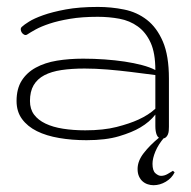

<svg xmlns="http://www.w3.org/2000/svg" viewBox="-20 -404 556 560"><path d="M67.4 -109.4Q67.4 -85.9 79.3 -69.8Q91.3 -53.7 112.8 -43.5Q134.3 -33.2 163.8 -28.6Q193.4 -23.9 228.5 -23.9Q281.7 -23.9 320.1 -33.7Q358.4 -43.5 383.8 -55.2Q413.6 -68.8 433.1 -86.9V-185.1Q397 -189.9 360.8 -194.3Q329.6 -198.2 293.7 -201.2Q257.8 -204.1 226.6 -204.1Q189 -204.1 159.4 -199.7Q129.9 -195.3 109.4 -184.6Q88.9 -173.8 78.1 -155.5Q67.4 -137.2 67.4 -109.4ZM265.1 -355Q218.8 -355 184.1 -349.1Q149.4 -343.3 124.5 -335Q99.6 -326.7 83.7 -317.9Q67.9 -309.1 59.1 -303.2Q55.2 -300.8 50.8 -302.7Q46.4 -304.7 43.5 -309.1Q40.5 -313.5 40.5 -318.6Q40.5 -323.7 45.4 -327.1Q49.8 -331.5 64.5 -340.8Q79.1 -350.1 105.7 -359.6Q132.3 -369.1 171.9 -376.5Q211.4 -383.8 265.6 -383.8Q304.7 -383.8 342 -376.2Q379.4 -368.7 408.4 -346.2Q437.5 -323.7 455.1 -282.7Q472.7 -241.7 472.7 -174.8V-34.2Q472.7 -28.3 472.2 -22.5Q471.7 -16.6 469.5 -11.5Q467.3 -6.3 463.4 -3.2Q459.5 0 452.6 0Q441.4 0 437.3 -10.3Q433.1 -20.5 433.1 -36.1V-69.8Q416.5 -48.3 389.2 -32.2Q365.7 -18.1 327.1 -6.6Q288.6 4.9 232.4 4.9Q189.9 4.9 152.6 -1.5Q115.2 -7.8 87.6 -21.5Q60.1 -35.2 44.2 -56.9Q28.3 -78.6 28.3 -109.4Q28.3 -145 43.2 -168.7Q58.1 -192.4 84.5 -206.8Q110.8 -221.2 146.2 -227.1Q181.6 -232.9 222.7 -232.9Q253.9 -232.9 284.9 -230.7Q315.9 -228.5 343.5 -224.4Q371.1 -220.2 394.3 -214.1Q417.5 -208 433.1 -199.7Q433.1 -249.5 419.2 -279.8Q405.3 -310.1 381.8 -326.9Q358.4 -343.8 328.1 -349.4Q297.9 -355 265.1 -355ZM459 -2.9Q441.9 17.1 433.3 37.6Q424.8 58.1 424.8 73.7Q424.8 93.8 433.3 101.3Q441.9 108.9 449.7 108.9Q459.5 108.9 468.8 103.5Q478 98.1 484.4 94.2L489.3 98.6Q481 115.7 463.6 126Q446.3 136.2 427.7 136.2Q419.4 136.2 411.1 133.5Q402.8 130.9 396.2 125.2Q389.6 119.6 385.5 110.6Q381.3 101.6 381.3 88.9Q381.3 65.4 399.2 42.5Q417 19.5 444.3 -2.9Z"/></svg>

Font: Gruppo
Style: Regular
Weight: 400
Foundry: Vernon Adams
Version: Version 1.000